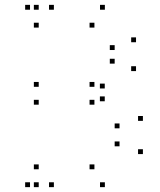

<svg xmlns="http://www.w3.org/2000/svg" viewBox="-20 -760 660 790"><path d="M411.5 10V-10H391.5V10ZM568 -126V-146H548V-126ZM568 -262.7V-282.7H548V-262.7ZM411 -396V-416H391V-396ZM411 -343.3V-363.3H391V-343.3ZM539.7 -467.5V-487.5H519.7V-467.5ZM539.7 -586.2V-606.2H519.7V-586.2ZM411.5 -720V-740H391.5V-720ZM139.3 -720V-740H119.3V-720ZM139.3 -646.5V-666.5H119.3V-646.5ZM368.5 -646.5V-666.5H348.5V-646.5ZM451.8 -554.2V-574.2H431.8V-554.2ZM451.8 -498.2V-518.2H431.8V-498.2ZM368.5 -402.8V-422.8H348.5V-402.8ZM139.3 -402.8V-422.8H119.3V-402.8ZM139.3 -329.3V-349.3H119.3V-329.3ZM368.5 -329.3V-349.3H348.5V-329.3ZM471.8 -232V-252H451.8V-232ZM471.8 -158V-178H451.8V-158ZM368.5 -63.5V-83.5H348.5V-63.5ZM139.3 -63.5V-83.5H119.3V-63.5ZM139.3 10V-10H119.3V10ZM201.7 10V-10H181.7V10ZM201.7 -720V-740H181.7V-720ZM103.5 -720V-740H83.5V-720ZM103.5 10V-10H83.5V10Z"/></svg>

Font: Monaspace Krypton Dots Var
Style: Regular
Weight: 400
Designer: Riley Cran and the Lettermatic Team
Version: Version 1.100 (Monaspace Krypton Dots)